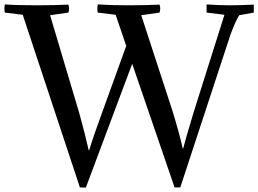

<svg xmlns="http://www.w3.org/2000/svg" viewBox="-40 -819 1170 870"><path d="M788 -146H790Q800 -187 838 -312L977 -752L896 -762V-799Q951 -795 1002 -795Q1046 -795 1110 -798V-762L1044 -750Q1028 -726 1004 -661L777 30H751L559 -530L349 31L322 30L63 -752L-18 -762Q-22 -777 -18 -799Q37 -795 125 -795Q206 -795 270 -798Q276 -780 270 -762L187 -750L319 -307Q344 -217 362 -138H364Q384 -204 422 -307L532 -611L484 -752L403 -762Q399 -777 403 -799Q458 -795 542 -795Q618 -795 683 -798Q689 -780 683 -762L600 -750L742 -315Q775 -207 788 -146Z"/></svg>

Font: Adamina
Style: Regular
Weight: 400
Designer: Cyreal (www.cyreal.org)
Foundry: Cyreal
Version: Version 1.011